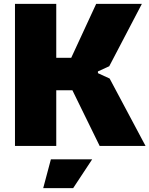

<svg xmlns="http://www.w3.org/2000/svg" viewBox="-20 -760 778 1000"><path d="M245 70H460L361 220H205ZM58 -740H273V-459H351L481 -740H719L549 -415L490 -388V-379L551 -351L738 0H499L357 -290H273V0H58Z"/></svg>

Font: Encode Sans Narrow
Style: Black
Weight: 900
Designer: Pablo Impallari, Andres Torresi
Foundry: Pablo Impallari, Andres Torresi
Version: Version 1.000; ttfautohint (v1.00) -l 8 -r 50 -G 200 -x 14 -